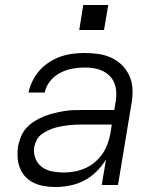

<svg xmlns="http://www.w3.org/2000/svg" viewBox="-20 -740 640 768"><path d="M203 8Q203 8 203 8Q203 8 203 8H202Q180 8 158 4.5Q136 1 116.5 -8Q97 -17 82.5 -32Q68 -47 60 -67Q52 -87 50.5 -109Q49 -131 52 -154Q56 -173 63.5 -192.5Q71 -212 85.5 -228Q100 -244 118.5 -255.5Q137 -267 156 -274.5Q175 -282 195 -287Q215 -292 235 -295.5Q255 -299 275 -299.5Q295 -300 314 -300H437L443 -335Q446 -354 445 -372.5Q444 -391 437.5 -407.5Q431 -424 418.5 -436.5Q406 -449 390 -456.5Q374 -464 356 -467Q338 -470 319 -470Q295 -470 270 -465.5Q245 -461 221.5 -449Q198 -437 181 -416Q164 -395 159 -370H94Q99 -394 110.5 -417Q122 -440 139 -459Q156 -478 178 -492Q200 -506 223.5 -514Q247 -522 271 -525Q295 -528 319 -528Q347 -528 374.5 -524Q402 -520 426.5 -508.5Q451 -497 469.5 -478Q488 -459 498.5 -434.5Q509 -410 510 -382Q511 -354 506 -326L452 0H387L404 -102Q388 -76 366 -54Q344 -32 317 -18Q290 -4 260.5 2Q231 8 203 8ZM235 -50Q256 -50 278 -54Q300 -58 320.5 -67Q341 -76 359 -91Q377 -106 390 -125Q403 -144 410.5 -165Q418 -186 422 -208L427 -242H314Q300 -242 286 -241.5Q272 -241 257.5 -239.5Q243 -238 229 -235.5Q215 -233 200.5 -229Q186 -225 172.5 -218.5Q159 -212 146.5 -203Q134 -194 127 -180.5Q120 -167 117 -153Q113 -129 121.5 -107Q130 -85 147.5 -72Q165 -59 188 -54.5Q211 -50 235 -50ZM396 -620H297L313 -720H413Z"/></svg>

Font: Iosevka SS04 Lt Ex Obl
Style: Regular
Weight: 300
Width: 7
Italic angle: -9°
Monospace: yes
Designer: Belleve Invis
Foundry: Belleve Invis
Version: Version 19.0.0; ttfautohint (v1.8.4)